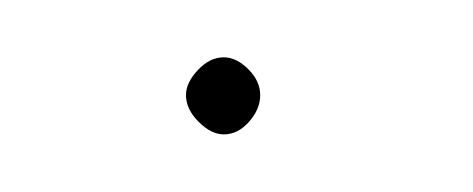

<svg xmlns="http://www.w3.org/2000/svg" viewBox="-20 -270 165 67"><path d="M44.9 -236.8Q44.9 -241.2 49.1 -245.6Q53.2 -250 58.1 -250Q62.5 -250 66.7 -245.8Q70.8 -241.7 70.8 -236.8Q70.8 -231.9 66.9 -227.5Q63 -223.1 58.1 -223.1Q53.7 -223.1 49.3 -227.5Q44.9 -231.9 44.9 -236.8Z"/></svg>

Font: Rawengulk
Style: Ultralight
Weight: 200
Version: Version 0.92